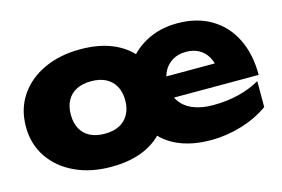

<svg xmlns="http://www.w3.org/2000/svg" viewBox="-82 -765 1409 958"><g transform="rotate(-15 622.5 -286.5)"><path d="M388 17Q283 17 201.5 -21Q120 -59 73.5 -127.5Q27 -196 27 -286Q27 -378 73.5 -446.5Q120 -515 201.5 -552.5Q283 -590 388 -590Q495 -590 570.5 -553Q646 -516 686.5 -448Q727 -380 727 -286Q727 -192 686.5 -124Q646 -56 570.5 -19.5Q495 17 388 17ZM399 -151Q444 -151 475 -167Q506 -183 523 -213.5Q540 -244 540 -286Q540 -329 523 -359.5Q506 -390 475 -406Q444 -422 399 -422Q355 -422 323.5 -406Q292 -390 275.5 -359.5Q259 -329 259 -286Q259 -244 275.5 -213.5Q292 -183 323.5 -167Q355 -151 399 -151ZM904 17Q800 17 725 -19Q650 -55 610.5 -123.5Q571 -192 571 -289Q571 -375 612 -443Q653 -511 725 -550.5Q797 -590 889 -590Q990 -590 1063.5 -546.5Q1137 -503 1176.5 -423.5Q1216 -344 1216 -236H720V-348H1085L1027 -310Q1022 -352 1005.5 -381Q989 -410 961 -425.5Q933 -441 894 -441Q854 -441 825 -423.5Q796 -406 780 -376.5Q764 -347 764 -307Q764 -256 787 -221Q810 -186 853.5 -167.5Q897 -149 958 -149Q1028 -149 1089.5 -164Q1151 -179 1201 -208V-74Q1140 -30 1061 -6.5Q982 17 904 17Z"/></g></svg>

Font: Unbounded ExtraBold
Style: Regular
Weight: 800
Designer: Luke Prowse, Jean-Baptiste Morizot, Fátima Lázaro, Florian Runge
Foundry: NaN
Version: Version 1.701;gftools[0.9.28.dev5+ged2979d]